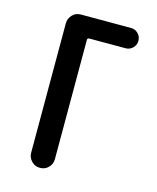

<svg xmlns="http://www.w3.org/2000/svg" viewBox="-110 -807 721 884"><g transform="rotate(15 250.0 -365.0)"><path d="M164.1 0Q140.6 0 124.5 -17.1Q108.4 -34.2 108.4 -56.6V-672.9Q108.4 -696.3 124.5 -713.4Q140.6 -730.5 164.1 -730.5H404.3Q423.8 -730.5 438 -716.3Q452.1 -702.1 452.1 -682.1Q452.1 -662.1 438 -647.9Q423.8 -633.8 404.3 -633.8H231.4Q222.7 -633.8 221.7 -626V-56.6Q221.7 -33.2 205.6 -16.6Q189.5 0 166 0Z"/></g></svg>

Font: Rounded Mgen+ 1m medium
Style: Regular
Weight: 500
Designer: [Source Han Sans]
Ryoko NISHIZUKA  (kana & ideographs); Paul D. Hunt (Latin, Greek & Cyrillic); Wenlong ZHANG  (bopomofo
Version: Version 1.059.20150602